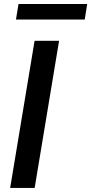

<svg xmlns="http://www.w3.org/2000/svg" viewBox="-20 -929 451 949"><path d="M272 -727.3H150.9L30.2 0H151.3ZM58.9 -832.4H398.8L410.9 -909.1H71.4Z"/></svg>

Font: Magic Ui Pro Semi Bold
Style: Italic
Weight: 600
Italic angle: -9.39999°
Designer: Stefan Endress, Andreas Faust
Version: Version 1.000;FEAKit 1.0